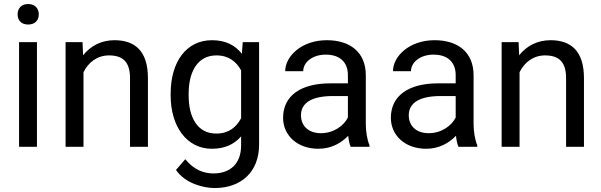

<svg xmlns="http://www.w3.org/2000/svg" viewBox="-20 -741 3035 969"><path d="M166.5 -528.3H76.2V0H166.5ZM68.8 -668.5C68.8 -639.2 86.9 -617.2 122.1 -617.2C157.2 -617.2 175.8 -639.2 175.8 -668.5C175.8 -697.8 157.2 -720.7 122.1 -720.7C86.9 -720.7 68.8 -697.8 68.8 -668.5Z M311 -528.3V0H401.4V-376.5C426.3 -427.2 471.7 -461.4 530.3 -461.4C599.1 -461.4 636.2 -429.2 636.2 -347.2V0H726.6V-346.2C726.6 -484.4 660.6 -538.1 557.6 -538.1C491.2 -538.1 437 -509.3 399.4 -461.9L396.5 -528.3Z M841.3 -258.3C841.3 -103.5 922.4 9.8 1048.8 9.8C1113.8 9.8 1161.6 -12.2 1196.8 -52.7V-6.8C1196.8 85 1142.1 134.3 1057.1 134.3C1009.3 134.3 959 116.7 915 62.5L868.2 116.7C915 185.5 1008.3 208 1063.5 208C1195.8 208 1287.6 127.9 1287.6 -11.2V-528.3H1205.1L1200.7 -469.7C1165.5 -514.2 1116.7 -538.1 1049.8 -538.1C920.9 -538.1 841.3 -429.7 841.3 -268.6ZM932.1 -268.6C932.1 -373.5 973.6 -461.4 1072.3 -461.4C1134.8 -461.4 1173.3 -429.2 1196.8 -385.7V-144.5C1173.3 -99.6 1134.8 -66.9 1071.3 -66.9C973.6 -66.9 932.1 -152.8 932.1 -258.3Z M1844.7 0V-7.8C1832.5 -36.6 1826.2 -79.6 1826.2 -115.2V-360.8C1826.2 -479.5 1744.6 -538.1 1629.4 -538.1C1502 -538.1 1419.4 -457 1419.4 -381.8H1510.3C1510.3 -426.3 1556.2 -465.3 1624 -465.3C1697.8 -465.3 1735.8 -424.8 1735.8 -361.8V-320.3H1646C1501 -320.3 1408.7 -259.8 1408.7 -146.5C1408.7 -59.1 1479 9.8 1586.9 9.8C1652.8 9.8 1703.1 -20 1737.3 -55.7C1739.7 -34.2 1743.7 -13.2 1750 0ZM1600.1 -68.8C1533.7 -68.8 1499 -108.4 1499 -159.2C1499 -224.1 1557.1 -256.3 1660.6 -256.3H1735.8V-147.9C1716.3 -107.9 1665 -68.8 1600.1 -68.8Z M2388.7 0V-7.8C2376.5 -36.6 2370.1 -79.6 2370.1 -115.2V-360.8C2370.1 -479.5 2288.6 -538.1 2173.3 -538.1C2045.9 -538.1 1963.4 -457 1963.4 -381.8H2054.2C2054.2 -426.3 2100.1 -465.3 2168 -465.3C2241.7 -465.3 2279.8 -424.8 2279.8 -361.8V-320.3H2189.9C2044.9 -320.3 1952.6 -259.8 1952.6 -146.5C1952.6 -59.1 2022.9 9.8 2130.9 9.8C2196.8 9.8 2247.1 -20 2281.2 -55.7C2283.7 -34.2 2287.6 -13.2 2293.9 0ZM2144 -68.8C2077.6 -68.8 2043 -108.4 2043 -159.2C2043 -224.1 2101.1 -256.3 2204.6 -256.3H2279.8V-147.9C2260.3 -107.9 2209 -68.8 2144 -68.8Z M2511.7 -528.3V0H2602.1V-376.5C2627 -427.2 2672.4 -461.4 2731 -461.4C2799.8 -461.4 2836.9 -429.2 2836.9 -347.2V0H2927.2V-346.2C2927.2 -484.4 2861.3 -538.1 2758.3 -538.1C2691.9 -538.1 2637.7 -509.3 2600.1 -461.9L2597.2 -528.3Z"/></svg>

Font: Nahid
Style: Regular
Weight: 400
Foundry: DejaVu fonts team - Redesigned by Saber Rastikerdar
Version: Version 0.3.0